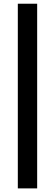

<svg xmlns="http://www.w3.org/2000/svg" viewBox="-20 -832 303 1057"><path d="M78.1 -811.5H184.6V205.1H78.1Z"/></svg>

Font: Reddit Sans Chocolate ExtraBold
Style: Regular
Weight: 800
Designer: Stephen Hutchings
Foundry: Reddit
Version: Version 1.011